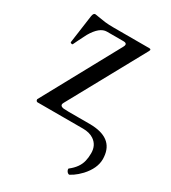

<svg xmlns="http://www.w3.org/2000/svg" viewBox="-155 -506 689 775"><g transform="rotate(30 189.0 -118.0)"><path d="M261.2 -29.8Q371.1 -29.3 377.4 56.6Q377.9 61.5 377.9 66.9Q377.9 109.9 339.4 151.9L323.2 167.5Q308.6 180.2 292 189L288.1 188.5Q279.8 184.6 276.9 174.8L276.4 169.9Q276.4 168.9 277.3 168.5Q313.5 140.6 321.3 106Q325.2 90.3 325.2 69.8Q325.2 32.2 296.9 13.2Q277.3 0 247.1 0H35.2Q30.3 0 27.8 -5.9L27.3 -10.3L27.8 -11.2L222.2 -367.2Q226.1 -374 226.1 -378.4Q226.1 -387.2 211.9 -387.2H134.8Q101.1 -387.2 70.8 -335L51.3 -296.4Q48.3 -290.5 41 -274.9Q40 -272.9 37.6 -272.9L32.2 -274.4Q29.8 -275.9 29.8 -277.8L47.9 -408.2Q50.3 -424.8 59.1 -424.8L109.4 -417Q127.9 -415 147 -415H315.9Q322.8 -415 323.2 -410.6L321.3 -404.8Q321.3 -404.3 320.8 -403.8L127 -50.8Q124 -44.9 124 -42Q124 -33.2 138.2 -30.8Q150.4 -29.3 210.9 -29.8Z"/></g></svg>

Font: Junicode
Style: Regular
Weight: 400
Designer: Peter S. Baker
Foundry: Briery Creek Software
Version: Version 0.7.2